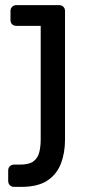

<svg xmlns="http://www.w3.org/2000/svg" viewBox="-20 -540 349 750"><path d="M35 190Q25 190 18.5 183.5Q12 177 12 167V126Q12 116 18.5 109.5Q25 103 35 103H57Q94 103 111 90Q128 77 133.5 54.5Q139 32 139 5V-439H44Q34 -439 27.5 -445Q21 -451 21 -462V-497Q21 -507 27.5 -513.5Q34 -520 44 -520H211Q221 -520 227.5 -513.5Q234 -507 234 -497V5Q234 58 217.5 100Q201 142 164 166Q127 190 63 190Z"/></svg>

Font: DVN-Rubik
Style: Regular
Weight: 400
Designer: Hubert and Fischer
Foundry: Hubert & Fischer
Version: Version 2.102